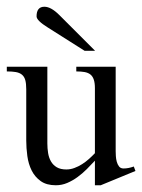

<svg xmlns="http://www.w3.org/2000/svg" viewBox="-20 -533 418 564"><path d="M275.9 11.2H258.8V-61Q247.6 -48.8 234.9 -36.1Q222.2 -23.4 207.8 -12.9Q193.4 -2.4 177.5 4.4Q161.6 11.2 144 11.2Q116.7 11.2 99.6 -1Q82.5 -13.2 73 -32.2Q63.5 -51.3 60.3 -74.7Q57.1 -98.1 57.1 -120.1V-271Q57.1 -287.6 54.2 -297.9Q51.3 -308.1 44.4 -313.7Q37.6 -319.3 26.6 -321.3Q15.6 -323.2 0 -323.2V-336.9H119.1V-111.8Q119.1 -97.2 121.3 -83.5Q123.5 -69.8 129.6 -59.1Q135.7 -48.3 146.7 -41.7Q157.7 -35.2 174.8 -35.2Q187 -35.2 198.7 -39.6Q210.4 -43.9 221.2 -50.8Q231.9 -57.6 241.5 -66.2Q251 -74.7 258.8 -83V-273.9Q258.8 -289.1 255.6 -298.8Q252.4 -308.6 245.8 -314Q239.3 -319.3 228.8 -321.3Q218.3 -323.2 204.1 -323.2V-336.9H319.8V-88.9Q319.8 -83.5 320.3 -74.7Q320.8 -65.9 323 -57.9Q325.2 -49.8 329.8 -43.9Q334.5 -38.1 342.8 -38.1Q357.4 -38.1 373 -43.9L377.9 -30.8ZM228.5 -383.8 120.6 -452.1Q87.4 -472.7 87.4 -484.9Q87.4 -513.2 110.4 -513.2Q129.9 -513.2 154.3 -488.8L259.3 -383.8Z"/></svg>

Font: Scheherazade Rohingya
Style: Regular
Weight: 400
Designer: SIL International
Foundry: SIL International
Version: Version 2.000 (build 440/429)